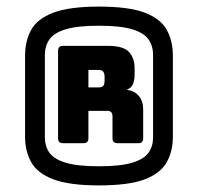

<svg xmlns="http://www.w3.org/2000/svg" viewBox="-20 -760 600 582"><path d="M504 -345Q504 -302 485.5 -268.5Q467 -235 419 -216.5Q371 -198 280 -198Q190 -198 141.5 -216.5Q93 -235 74.5 -268.5Q56 -302 56 -345V-591Q56 -636 74.5 -669.5Q93 -703 141.5 -721.5Q190 -740 280 -740Q371 -740 419 -721.5Q467 -703 485.5 -669.5Q504 -636 504 -591ZM444 -343V-594Q444 -620 430.5 -640Q417 -660 381.5 -671Q346 -682 280 -682Q214 -682 178.5 -671Q143 -660 129.5 -640Q116 -620 116 -594V-343Q116 -317 129.5 -297.5Q143 -278 178.5 -267Q214 -256 280 -256Q346 -256 381.5 -267Q417 -278 430.5 -297.5Q444 -317 444 -343ZM234 -326H171Q156 -326 156 -341V-606Q156 -621 171 -621H307Q354 -621 371 -602.5Q388 -584 388 -553V-534Q388 -517 383 -505Q378 -493 364 -488Q387 -485 400.5 -469.5Q414 -454 414 -428V-341Q414 -326 400 -326H336Q321 -326 321 -341V-407Q321 -424 306 -424H248V-341Q248 -326 234 -326ZM248 -548V-495H279Q290 -495 293.5 -500.5Q297 -506 297 -515V-528Q297 -536 293.5 -542Q290 -548 279 -548Z"/></svg>

Font: Bungee Tint
Style: Regular
Weight: 400
Designer: David Jonathan Ross
Foundry: David Jonathan Ross
Version: Version 2.001